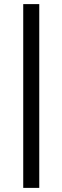

<svg xmlns="http://www.w3.org/2000/svg" viewBox="-20 -732 304 934"><path d="M93 182V-712H171V182Z"/></svg>

Font: Muli
Style: Regular
Weight: 400
Designer: Vernon Adams
Foundry: Vernon Adams
Version: Version 2.000